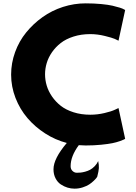

<svg xmlns="http://www.w3.org/2000/svg" viewBox="-20 -860 818 1155"><path d="M46.9 -411.1Q46.9 -480.5 70.8 -546.4Q94.7 -612.3 137.5 -664.8Q180.2 -717.3 236.1 -757.1Q292 -796.9 358.9 -818.4Q425.8 -839.8 495.1 -839.8Q545.4 -839.8 588.4 -835.7Q631.3 -831.5 656.7 -825.7Q682.1 -819.8 700.4 -814Q718.8 -808.1 725.6 -803.7L732.9 -799.8L692.9 -615.2Q684.6 -619.6 669.7 -626.2Q654.8 -632.8 610.4 -643.8Q565.9 -654.8 522.9 -654.8Q468.3 -654.8 422.4 -640.1Q376.5 -625.5 345.5 -601.3Q314.5 -577.1 292.7 -545.7Q271 -514.2 261 -480.5Q251 -446.8 251 -413.1Q251 -378.9 261 -345.2Q271 -311.5 292.7 -279.8Q314.5 -248 345.5 -223.6Q376.5 -199.2 422.4 -184.6Q468.3 -169.9 522.9 -169.9Q565.9 -169.9 608.4 -179.9Q650.9 -189.9 671.9 -200.2L692.9 -210L732.9 -24.9Q730.5 -23.4 725.6 -20.8Q720.7 -18.1 700.9 -11Q681.2 -3.9 656.5 1.2Q631.8 6.3 588.6 10.7Q545.4 15.1 495.1 15.1Q482.4 15.1 454.1 13.2Q404.8 79.6 404.8 140.1Q404.8 157.7 416.3 168.5Q427.7 179.2 441.9 179.2Q453.1 179.2 464.4 178.2Q475.6 177.2 491.9 172.9Q508.3 168.5 521.7 161.4Q535.2 154.3 548.8 140.6Q562.5 127 570.8 108.9Q575.7 133.8 574.7 151.6Q573.7 169.4 564.9 203.1Q563 206.1 559.6 210.9Q556.2 215.8 543.5 228Q530.8 240.2 516.1 249.8Q501.5 259.3 477.8 267.1Q454.1 274.9 428.2 274.9Q407.2 274.9 386.2 268.6Q365.2 262.2 345.7 249.3Q326.2 236.3 314 212.6Q301.8 189 301.8 158.2Q301.8 94.2 381.8 0Q312.5 -18.1 251.5 -57.4Q190.4 -96.7 145 -149.9Q99.6 -203.1 73.2 -271Q46.9 -338.9 46.9 -411.1Z"/></svg>

Font: Hussar Preview
Style: Bold
Weight: 700
Foundry: Cannot Into Space Fonts, PlusOne Fonts
Version: Version 2.29RC2 "Millennial"